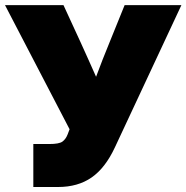

<svg xmlns="http://www.w3.org/2000/svg" viewBox="-20 -748 746 768"><path d="M113.3 0V-171.9H177.2Q216.3 -171.9 229.7 -181.6Q243.2 -191.4 250.5 -210.4L258.3 -231L0 -727.5H233.9L302.7 -578.1Q318.4 -543.9 333.7 -509.5Q349.1 -475.1 364.3 -440.9Q377 -475.1 390.4 -509.5Q403.8 -543.9 418 -578.1L478.5 -727.5H705.6L439.9 -159.2Q401.4 -76.2 346.4 -38.1Q291.5 0 212.4 0Z"/></svg>

Font: Inter Display Black
Style: Regular
Weight: 900
Designer: Rasmus Andersson
Foundry: rsms
Version: Version 4.000;git-a52131595